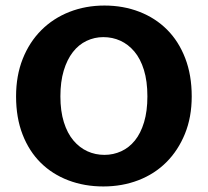

<svg xmlns="http://www.w3.org/2000/svg" viewBox="-20 -662 750 693"><path d="M357 -642Q425 -642 483 -619.5Q541 -597 583 -555Q625 -513 648.5 -452Q672 -391 672 -314Q672 -239 647.5 -179Q623 -119 580.5 -76.5Q538 -34 479.5 -11.5Q421 11 353 11Q285 11 227 -11Q169 -33 127 -74.5Q85 -116 61.5 -176.5Q38 -237 38 -314Q38 -389 62 -449.5Q86 -510 129 -553Q172 -596 230.5 -619Q289 -642 357 -642ZM198 -314Q198 -261 210.5 -221Q223 -181 245 -155Q267 -129 295.5 -116Q324 -103 357 -103Q389 -103 417.5 -116Q446 -129 467 -155Q488 -181 500 -221Q512 -261 512 -314Q512 -369 499.5 -409.5Q487 -450 465 -476Q443 -502 414.5 -515Q386 -528 353 -528Q321 -528 292.5 -514.5Q264 -501 243 -474Q222 -447 210 -407Q198 -367 198 -314Z"/></svg>

Font: Mukta Vaani ExtraBold
Style: Regular
Weight: 800
Designer: Noopur Datye, Girish Dalvi, Yashodeep Gholap, Pallavi Karambelkar
Foundry: Ek Type
Version: Version 2.538;PS 1.000;hotconv 16.6.51;makeotf.lib2.5.65220;